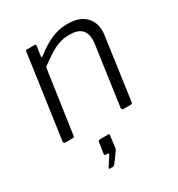

<svg xmlns="http://www.w3.org/2000/svg" viewBox="-183 -660 947 1019"><g transform="rotate(-30 290.5 -151.0)"><path d="M58 0Q52 0 49 -4Q46 -8 47 -13L119 -521Q120 -527 121.5 -528.5Q123 -530 128 -530H174Q179 -530 181 -528Q183 -526 182 -520L173 -461Q172 -450 181 -457Q231 -497 279 -518.5Q327 -540 379 -540Q451 -540 487.5 -505.5Q524 -471 524 -415Q524 -409 523.5 -402.5Q523 -396 522 -389L469 -11Q468 -5 465.5 -2.5Q463 0 456 0H413Q407 0 404.5 -4Q402 -8 403 -13L454 -374Q455 -381 455.5 -388Q456 -395 456 -401Q456 -442 433 -463.5Q410 -485 360 -485Q328 -485 299 -475.5Q270 -466 239 -446.5Q208 -427 169 -398L113 -10Q112 -4 109.5 -2Q107 0 100 0H58ZM192 238Q189 238 188.5 235.5Q188 233 190 229L225 175Q228 170 227 166.5Q226 163 222 163H210Q206 163 204 161Q202 159 203 153L213 87Q215 77 223 77H276Q283 77 282 84L272 161Q270 166 268 170L225 229Q221 233 217.5 235.5Q214 238 208 238Z"/></g></svg>

Font: Libre Franklin Light
Style: Italic
Weight: 300
Italic angle: -8°
Designer: Pablo Impallari, Rodrigo Fuenzalida, Nhung Nguyen
Foundry: Impallari Type
Version: Version 3.000